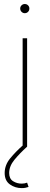

<svg xmlns="http://www.w3.org/2000/svg" viewBox="-20 -734 249 961"><path d="M93.3 0V-542.5H115.7V0ZM88.4 207.5Q55.7 207.5 29.5 189Q3.4 170.4 3.4 131.8Q3.4 92.3 31 58.6Q58.6 24.9 94.2 -6.3L115.7 0Q78.6 33.7 52.2 65.7Q25.9 97.7 25.9 131.8Q25.9 160.6 45.4 172.9Q64.9 185.1 88.4 185.1Q96.2 185.1 103 183.8Q109.9 182.6 115.7 180.2L123 201.7Q114.7 204.6 106.4 206.1Q98.1 207.5 88.4 207.5ZM104 -668Q94.7 -668 87.9 -674.8Q81.1 -681.6 81.1 -691.4Q81.1 -700.7 87.9 -707.3Q94.7 -713.9 104 -713.9Q113.8 -713.9 120.4 -707.3Q127 -700.7 127 -691.4Q127 -681.6 120.4 -674.8Q113.8 -668 104 -668Z"/></svg>

Font: Inter 16pt Thin
Style: Regular
Weight: 250
Version: Version 4.001;git-66647c0bb